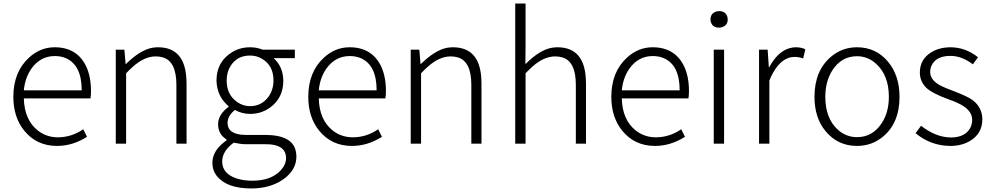

<svg xmlns="http://www.w3.org/2000/svg" viewBox="-20 -815 5629 1089"><path d="M303.7 12.7Q187.5 12.7 117.2 -74.2Q55.7 -150.4 55.7 -265.6Q55.7 -406.2 143.6 -487.3Q208 -546.9 290 -546.9Q418 -546.9 469.7 -436.5Q496.1 -378.9 496.1 -298.8Q496.1 -275.4 493.2 -256.8H115.2Q118.2 -133.8 196.3 -73.2Q245.1 -36.1 309.6 -36.1Q387.7 -37.1 452.1 -82L473.6 -39.1Q391.6 12.7 303.7 12.7ZM115.2 -302.7H443.4Q443.4 -448.2 350.6 -486.3Q323.2 -497.1 291 -497.1Q209 -497.1 158.2 -425.8Q122.1 -374 115.2 -302.7Z M636.7 0V-533.2H685.5L692.4 -452.1H694.3Q775.4 -531.2 842.8 -543.9Q859.4 -546.9 876 -546.9Q1027.3 -546.9 1037.1 -369.1Q1038.1 -354.5 1038.1 -340.8V0H980.5V-333Q980.5 -466.8 904.3 -489.3Q885.7 -495.1 863.3 -495.1Q797.9 -495.1 731.4 -434.6Q713.9 -418.9 695.3 -399.4V0Z M1405.3 253.9Q1267.6 253.9 1210.9 184.6Q1184.6 151.4 1184.6 108.4Q1184.6 42 1254.9 -11.7Q1259.8 -15.6 1264.6 -18.6V-24.4Q1217.8 -52.7 1216.8 -110.4Q1217.8 -166 1276.4 -209V-212.9Q1219.7 -259.8 1210 -333Q1208 -346.7 1208 -358.4Q1208 -455.1 1281.2 -508.8Q1332 -546.9 1398.4 -546.9Q1436.5 -546.9 1469.7 -533.2H1652.3V-485.4H1532.2Q1585.9 -436.5 1586.9 -357.4Q1586.9 -261.7 1514.6 -207Q1463.9 -168.9 1398.4 -168.9Q1352.5 -168.9 1312.5 -191.4Q1271.5 -159.2 1270.5 -117.2Q1272.5 -50.8 1371.1 -49.8H1482.4Q1640.6 -49.8 1658.2 44.9Q1661.1 58.6 1661.1 73.2Q1661.1 149.4 1586.9 202.1Q1512.7 253.9 1405.3 253.9ZM1398.4 -212.9Q1463.9 -212.9 1503.9 -267.6Q1531.2 -307.6 1531.2 -358.4Q1531.2 -442.4 1467.8 -480.5Q1436.5 -500 1398.4 -500Q1325.2 -500 1288.1 -441.4Q1265.6 -406.2 1265.6 -358.4Q1265.6 -277.3 1325.2 -236.3Q1358.4 -212.9 1398.4 -212.9ZM1412.1 210Q1517.6 210 1573.2 150.4Q1602.5 117.2 1602.5 81.1Q1602.5 12.7 1513.7 3.9Q1498 2.9 1481.4 2.9H1373Q1345.7 2.9 1305.7 -5.9Q1241.2 41 1240.2 100.6Q1240.2 168.9 1319.3 196.3Q1359.4 210 1412.1 210Z M1976.6 12.7Q1860.4 12.7 1790 -74.2Q1728.5 -150.4 1728.5 -265.6Q1728.5 -406.2 1816.4 -487.3Q1880.9 -546.9 1962.9 -546.9Q2090.8 -546.9 2142.6 -436.5Q2168.9 -378.9 2168.9 -298.8Q2168.9 -275.4 2166 -256.8H1788.1Q1791 -133.8 1869.1 -73.2Q1918 -36.1 1982.4 -36.1Q2060.5 -37.1 2125 -82L2146.5 -39.1Q2064.5 12.7 1976.6 12.7ZM1788.1 -302.7H2116.2Q2116.2 -448.2 2023.4 -486.3Q1996.1 -497.1 1963.9 -497.1Q1881.8 -497.1 1831.1 -425.8Q1794.9 -374 1788.1 -302.7Z M2309.6 0V-533.2H2358.4L2365.2 -452.1H2367.2Q2448.2 -531.2 2515.6 -543.9Q2532.2 -546.9 2548.8 -546.9Q2700.2 -546.9 2710 -369.1Q2710.9 -354.5 2710.9 -340.8V0H2653.3V-333Q2653.3 -466.8 2577.1 -489.3Q2558.6 -495.1 2536.1 -495.1Q2470.7 -495.1 2404.3 -434.6Q2386.7 -418.9 2368.2 -399.4V0Z M2902.3 0V-794.9H2960.9V-567.4L2960 -451.2Q3041 -532.2 3109.4 -543.9Q3126 -546.9 3141.6 -546.9Q3293 -546.9 3302.7 -369.1Q3303.7 -354.5 3303.7 -340.8V0H3246.1V-333Q3246.1 -466.8 3169.9 -489.3Q3151.4 -495.1 3128.9 -495.1Q3063.5 -495.1 2997.1 -434.6Q2979.5 -418.9 2960.9 -399.4V0Z M3695.3 12.7Q3579.1 12.7 3508.8 -74.2Q3447.3 -150.4 3447.3 -265.6Q3447.3 -406.2 3535.2 -487.3Q3599.6 -546.9 3681.6 -546.9Q3809.6 -546.9 3861.3 -436.5Q3887.7 -378.9 3887.7 -298.8Q3887.7 -275.4 3884.8 -256.8H3506.8Q3509.8 -133.8 3587.9 -73.2Q3636.7 -36.1 3701.2 -36.1Q3779.3 -37.1 3843.8 -82L3865.2 -39.1Q3783.2 12.7 3695.3 12.7ZM3506.8 -302.7H3835Q3835 -448.2 3742.2 -486.3Q3714.8 -497.1 3682.6 -497.1Q3600.6 -497.1 3549.8 -425.8Q3513.7 -374 3506.8 -302.7Z M4028.3 0V-533.2H4086.9V0ZM4058.6 -658.2Q4023.4 -658.2 4012.7 -687.5Q4009.8 -696.3 4009.8 -704.1Q4009.8 -741.2 4044.9 -750Q4051.8 -752 4058.6 -752Q4093.8 -752 4104.5 -722.7Q4107.4 -712.9 4107.4 -704.1Q4107.4 -671.9 4076.2 -661.1Q4067.4 -658.2 4058.6 -658.2Z M4285.2 0V-533.2H4334L4340.8 -433.6H4342.8Q4398.4 -536.1 4478.5 -545.9Q4486.3 -546.9 4493.2 -546.9Q4526.4 -546.9 4547.9 -535.2L4535.2 -483.4Q4511.7 -492.2 4486.3 -492.2Q4416 -492.2 4365.2 -403.3Q4353.5 -382.8 4343.8 -358.4V0Z M4840.8 12.7Q4732.4 12.7 4663.1 -70.3Q4599.6 -146.5 4599.6 -265.6Q4599.6 -414.1 4693.4 -493.2Q4756.8 -546.9 4840.8 -546.9Q4949.2 -546.9 5017.6 -463.9Q5082 -385.7 5082 -265.6Q5082 -117.2 4987.3 -39.1Q4923.8 12.7 4840.8 12.7ZM4840.8 -37.1Q4929.7 -37.1 4981.4 -117.2Q5021.5 -178.7 5021.5 -265.6Q5021.5 -387.7 4949.2 -453.1Q4902.3 -496.1 4840.8 -496.1Q4752 -496.1 4700.2 -415Q4661.1 -352.5 4661.1 -265.6Q4661.1 -142.6 4733.4 -78.1Q4780.3 -37.1 4840.8 -37.1Z M5369.1 12.7Q5258.8 11.7 5172.9 -59.6L5204.1 -101.6Q5286.1 -37.1 5372.1 -35.2Q5457 -35.2 5485.4 -93.8Q5494.1 -113.3 5494.1 -135.7Q5494.1 -195.3 5406.2 -233.4Q5389.6 -241.2 5364.3 -250Q5266.6 -285.2 5232.4 -318.4Q5197.3 -354.5 5197.3 -403.3Q5197.3 -479.5 5263.7 -519.5Q5309.6 -546.9 5373 -546.9Q5457 -545.9 5527.3 -490.2L5498 -450.2Q5434.6 -498 5371.1 -498Q5288.1 -498 5262.7 -441.4Q5255.9 -424.8 5255.9 -406.2Q5255.9 -356.4 5325.2 -324.2Q5341.8 -316.4 5379.9 -301.8Q5468.8 -268.6 5498 -246.1Q5550.8 -205.1 5551.8 -138.7Q5551.8 -58.6 5483.4 -16.6Q5435.5 12.7 5369.1 12.7Z"/></svg>

Font: Taipei Sans TC Beta Light
Style: Regular
Weight: 300
Designer: JT Foundry
Foundry: JT Foundry
Version: Version 1.000